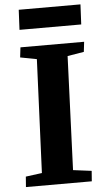

<svg xmlns="http://www.w3.org/2000/svg" viewBox="-60 -938 520 976"><g transform="rotate(-5 200.0 -450.5)"><path d="M144 -643 60 -659 66 -710H391L385 -659L301 -645L278 -65L372 -53L368 0H32L36 -53L119 -64ZM74 -901H389L384 -799H69Z"/></g></svg>

Font: Literata 36pt
Style: Bold Italic
Weight: 700
Italic angle: -2°
Designer: Latin by Veronika Burian and Jose Scaglione. Greek by Irene Vlachou. Cyrillic by Vera Evstafieva
Foundry: TypeTogether
Version: Version 3.002